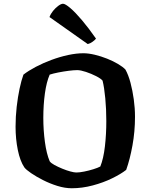

<svg xmlns="http://www.w3.org/2000/svg" viewBox="-20 -1004 803 1024"><path d="M363 0Q326 0 286 -12.5Q246 -25 209.5 -43.5Q173 -62 146 -80.5Q119 -99 110 -111Q87 -145 75 -204Q63 -263 63 -328Q63 -382 69 -434.5Q75 -487 84.5 -531.5Q94 -576 105 -606Q132 -627 171 -647.5Q210 -668 254.5 -684.5Q299 -701 343 -710.5Q387 -720 425 -720Q452 -720 485.5 -712Q519 -704 551.5 -691Q584 -678 610 -662.5Q636 -647 649 -633Q665 -604 676 -562.5Q687 -521 693.5 -474Q700 -427 700 -381Q700 -303 686.5 -228.5Q673 -154 653 -98Q625 -76 578 -53Q531 -30 474.5 -15Q418 0 363 0ZM387 -84Q404 -84 429 -89Q454 -94 478 -101.5Q502 -109 515 -116Q532 -158 539.5 -223Q547 -288 547 -358Q547 -422 541.5 -480Q536 -538 527 -574Q518 -585 492.5 -598Q467 -611 438.5 -620.5Q410 -630 392 -630Q374 -630 346.5 -626.5Q319 -623 291 -617.5Q263 -612 245 -606Q228 -567 219.5 -506Q211 -445 211 -375Q211 -310 219.5 -247Q228 -184 245 -144Q252 -134 270.5 -124Q289 -114 312 -104.5Q335 -95 355.5 -89.5Q376 -84 387 -84ZM448 -769 244 -913Q250 -930 263 -946Q276 -962 291 -973Q306 -984 316 -984Q328 -984 355 -961Q382 -938 417.5 -896Q453 -854 492 -798Q487 -791 474 -781.5Q461 -772 448 -769Z"/></svg>

Font: Texturina
Style: Bold
Weight: 700
Designer: Guillermo Torres Carreño
Foundry: Omnibus-Type
Version: Version 1.002; ttfautohint (v1.8.3)